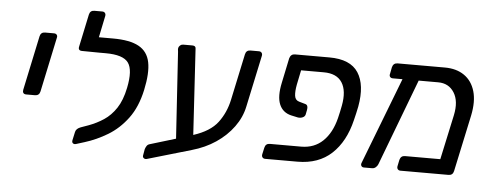

<svg xmlns="http://www.w3.org/2000/svg" viewBox="-50 -840 2628 1028"><g transform="rotate(5 1263.5 -326.5)"><path d="M94 -232Q83 -232 78.5 -238.5Q74 -245 76 -255L138 -548Q143 -571 166 -571H214Q224 -571 229 -564.5Q234 -558 231 -548L169 -255Q164 -232 141 -232Z M383 9Q373 12 366.5 7Q360 2 362 -9L372 -55Q376 -73 400 -82L442 -97Q485 -113 522 -137.5Q559 -162 587 -204Q615 -246 629 -314Q649 -411 621 -450Q593 -489 499 -489H469Q467 -489 466 -489L372 -490Q349 -490 354 -512L391 -687Q396 -710 419 -710H461Q471 -710 476 -703.5Q481 -697 479 -687L455 -571H531Q622 -571 670 -544.5Q718 -518 729.5 -461Q741 -404 721 -311Q701 -218 655.5 -157Q610 -96 550 -60Q490 -24 428 -5Z M770 55Q759 59 751.5 53.5Q744 48 746 38L752 4Q755 -5 760 -13Q765 -21 775 -24L914 -66L884 -531Q883 -539 882.5 -543Q882 -547 883 -551Q885 -559 892 -565Q899 -571 908 -571H957Q976 -571 976 -556L1004 -94Q1094 -123 1134 -176Q1174 -229 1189 -299L1242 -548Q1247 -571 1270 -571H1315Q1325 -571 1330 -564.5Q1335 -558 1333 -548L1274 -271Q1262 -212 1224.5 -160.5Q1187 -109 1130.5 -71Q1074 -33 1003 -13Z M1549 -489 1533 -411Q1526 -374 1529 -350.5Q1532 -327 1553 -321L1588 -311Q1604 -306 1599 -280L1594 -255Q1591 -244 1579 -239Q1567 -234 1554 -236L1517 -244Q1471 -255 1453.5 -297Q1436 -339 1452 -414L1480 -548Q1487 -571 1509 -571H1694Q1807 -571 1849.5 -505.5Q1892 -440 1871 -323Q1868 -308 1863 -285.5Q1858 -263 1854 -248Q1826 -131 1755.5 -65.5Q1685 0 1572 0H1399Q1389 0 1384 -6.5Q1379 -13 1381 -23L1389 -59Q1394 -82 1417 -82H1585Q1655 -82 1701.5 -126.5Q1748 -171 1768 -251Q1772 -266 1776 -285.5Q1780 -305 1783 -320Q1798 -400 1769.5 -444.5Q1741 -489 1671 -489Z M1929 0Q1920 0 1915.5 -7Q1911 -14 1915 -24L2094 -489H2042Q2032 -489 2027 -495.5Q2022 -502 2025 -512L2032 -548Q2038 -571 2061 -571H2315Q2377 -571 2419 -542Q2461 -513 2477 -458.5Q2493 -404 2477 -327L2412 -23Q2407 0 2384 0H2126Q2116 0 2111 -6.5Q2106 -13 2108 -23L2115 -57Q2121 -80 2143 -80H2333L2385 -321Q2401 -397 2372 -443Q2343 -489 2286 -489H2181L2005 -24Q2001 -14 1992.5 -7Q1984 0 1974 0Z"/></g></svg>

Font: Lubike
Style: Italic
Weight: 400
Italic angle: -12°
Foundry: Honoka55
Version: Version 1.000;July 22, 2022;FontCreator 14.0.0.2862 64-bit